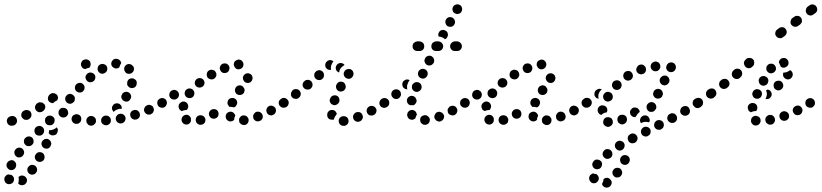

<svg xmlns="http://www.w3.org/2000/svg" viewBox="-38 -555 3817 892"><path d="M48 292Q47 294 46 296Q48 300 52 302Q56 305 60 305Q64 306 69 305Q73 304 77 302Q85 296 87 287Q89 278 83 270Q78 263 69 261Q60 259 52 264V265Q51 265 50 266Q49 267 48 267Q49 271 49 274Q50 283 48 292ZM20 262Q18 259 14 257Q13 257 11 257Q6 257 1 255Q0 256 -2 256Q-4 257 -5 257Q-9 259 -12 263Q-15 266 -17 270Q-18 275 -18 279Q-18 283 -16 287Q-16 288 -15 289Q-11 297 -2 300Q7 302 15 298Q19 296 22 293Q25 289 26 285Q28 281 27 276Q27 272 25 268Q25 268 25 268Q23 264 20 262ZM89 237Q91 247 98 252Q106 258 115 256Q124 255 130 247Q136 239 134 230Q133 221 125 215Q118 210 108 211Q99 213 94 220L93 221Q88 228 89 237ZM36 204Q33 196 25 191Q16 187 8 191Q-1 194 -5 202L-6 203Q-7 207 -8 211Q-8 216 -7 220Q-5 224 -2 227Q1 231 5 233Q13 237 22 234Q31 231 35 222Q39 213 36 204ZM125 182Q128 191 137 195Q145 199 154 196Q163 193 167 185V184Q171 176 168 167Q165 158 157 154Q148 150 139 153Q131 156 127 164L126 165Q122 173 125 182ZM74 150Q72 141 65 135Q57 130 48 131Q39 133 33 140V141Q27 148 29 157Q30 166 38 172Q41 175 45 176Q50 177 54 176Q59 176 63 173Q66 171 69 167Q75 160 74 150ZM156 120Q159 129 167 133Q175 137 184 135Q193 132 197 123Q202 114 199 106Q196 97 187 92Q183 90 179 90Q175 90 170 91Q166 93 163 96Q159 99 157 103Q153 111 156 120ZM118 101Q118 91 112 85Q105 78 95 79Q86 79 80 86H79Q73 93 73 102Q73 111 80 118Q83 121 87 123Q91 124 96 124Q100 124 105 122Q109 120 112 117Q119 110 118 101ZM167 53Q167 43 161 37Q154 30 145 30Q136 30 129 36L128 37Q122 43 122 53Q122 62 128 69Q135 75 144 75Q153 76 160 69Q167 62 167 53ZM188 63Q190 66 192 68Q195 70 198 72Q202 74 206 74Q211 74 215 73Q219 72 223 69Q226 66 228 62V61Q231 55 231 48Q230 42 225 36V37Q219 43 211 46Q202 50 193 50Q191 50 189 50Q190 51 190 53Q190 58 188 63ZM39 16Q43 8 40 -1Q39 -5 36 -9Q33 -12 29 -14Q25 -16 20 -16Q16 -17 12 -15L9 -14Q0 -11 -4 -3Q-8 5 -5 14Q-2 23 6 27Q14 31 23 28H26Q34 25 39 16ZM401 22Q408 16 408 7Q408 2 407 -2Q405 -6 402 -9Q399 -13 395 -14Q391 -16 387 -16H386Q377 -17 370 -10Q363 -4 363 5Q363 10 364 14Q366 18 369 21Q372 25 376 27Q380 28 384 29H385Q394 29 401 22ZM214 13Q216 9 216 4Q216 0 215 -4Q213 -8 210 -11Q203 -18 194 -18Q184 -18 178 -12L177 -11Q174 -8 172 -4Q171 0 171 5Q171 9 172 13Q174 18 177 21Q180 24 185 26Q189 27 193 27Q198 27 202 26Q206 24 209 21L210 20Q213 17 214 13ZM472 19Q478 12 477 3Q477 -2 475 -6Q473 -10 469 -13Q466 -16 462 -17Q458 -18 453 -18H452Q443 -17 437 -10Q431 -3 432 6Q432 11 434 15Q436 19 439 21Q443 24 447 26Q451 27 456 27Q466 26 472 19ZM321 20Q326 20 329 17Q333 15 336 11Q338 8 339 3Q341 -6 337 -14Q332 -22 322 -24Q317 -25 313 -24Q309 -23 305 -21Q301 -18 298 -15Q296 -11 295 -7Q293 2 298 10Q303 18 312 20H313Q317 21 321 20ZM536 14Q539 12 542 8Q544 4 545 0Q546 -5 545 -9Q543 -18 535 -23Q528 -28 519 -26H518Q513 -25 510 -23Q506 -20 504 -17Q501 -13 500 -9Q499 -4 500 0Q502 9 510 15Q518 20 527 18H528Q532 17 536 14ZM107 -14Q110 -23 106 -32Q104 -36 101 -39Q98 -41 93 -43Q89 -44 85 -44Q80 -44 76 -42L74 -41Q65 -37 62 -28Q59 -19 63 -11Q65 -7 69 -4Q72 -1 76 1Q81 2 85 2Q89 2 93 0L96 -1Q104 -6 107 -14ZM610 -11Q614 -20 611 -28Q610 -33 607 -36Q604 -40 600 -42Q596 -44 592 -44Q587 -45 583 -43H582Q573 -40 569 -32Q565 -24 568 -15Q569 -11 572 -7Q575 -4 579 -2Q582 0 587 1Q591 1 596 0Q605 -3 610 -11ZM264 -10Q260 -9 255 -9Q251 -9 247 -11Q243 -13 240 -16L239 -17Q236 -20 235 -24Q233 -29 234 -33Q234 -38 236 -42Q238 -46 241 -49Q248 -55 257 -54Q266 -54 273 -47Q277 -42 278 -36Q280 -30 278 -24Q276 -22 275 -19Q274 -18 274 -17Q273 -16 272 -15Q268 -12 264 -10ZM670 -29Q674 -33 675 -37Q677 -41 677 -45Q677 -50 675 -54Q672 -63 663 -66Q654 -70 646 -66H645Q641 -64 638 -61Q635 -58 633 -53Q631 -49 631 -45Q631 -40 633 -36Q637 -28 645 -24Q654 -21 663 -24V-25Q667 -26 670 -29ZM172 -53Q174 -62 169 -70Q166 -73 162 -76Q159 -79 154 -79Q150 -80 146 -80Q141 -79 137 -77L135 -75Q131 -73 129 -69Q126 -65 125 -61Q124 -57 125 -52Q126 -48 128 -44Q131 -40 134 -38Q138 -35 142 -34Q147 -33 151 -34Q156 -35 159 -37L162 -39Q169 -44 172 -53ZM484 -44Q482 -48 482 -52Q482 -57 484 -61Q486 -65 489 -68V-69Q496 -75 505 -75Q515 -75 521 -69Q525 -65 527 -60Q528 -55 527 -49Q521 -50 514 -49L513 -48Q505 -47 498 -42Q493 -39 490 -35Q490 -36 489 -36Q489 -36 489 -36Q486 -40 484 -44ZM734 -65Q736 -69 737 -73Q738 -77 737 -82Q736 -86 733 -90Q728 -98 719 -99Q710 -101 702 -95Q698 -93 696 -89Q693 -85 693 -81Q692 -76 693 -72Q694 -68 696 -64Q702 -56 711 -55Q720 -53 728 -58V-59Q732 -61 734 -65ZM309 -89Q310 -93 310 -98Q310 -102 308 -106Q306 -110 302 -113Q295 -119 286 -119Q277 -118 271 -111L270 -110Q267 -107 266 -103Q264 -98 265 -94Q265 -90 267 -86Q269 -82 272 -79Q280 -72 289 -73Q298 -74 304 -81H305Q308 -85 309 -89ZM185 -101Q186 -110 193 -116L195 -118Q199 -120 203 -122Q207 -123 212 -122Q216 -122 220 -119Q224 -117 227 -114Q230 -110 231 -105Q232 -100 231 -96Q230 -94 229 -92V-91Q228 -89 227 -88Q225 -87 222 -86Q215 -82 209 -76Q203 -75 198 -78Q193 -80 189 -84Q183 -92 185 -101ZM526 -110Q525 -106 526 -101Q527 -97 530 -93Q532 -89 536 -87Q543 -82 553 -83Q562 -85 567 -93V-94Q570 -97 571 -102Q572 -106 571 -110Q570 -115 567 -119Q565 -122 561 -125Q553 -130 544 -128Q535 -126 530 -119V-118Q527 -114 526 -110ZM354 -140Q355 -144 355 -149Q355 -153 353 -157Q351 -161 348 -164Q341 -171 332 -170Q323 -170 316 -163Q313 -160 311 -155Q310 -151 310 -147Q310 -142 312 -138Q314 -134 317 -131Q324 -125 333 -125Q342 -125 349 -132V-133Q352 -136 354 -140ZM553 -162Q552 -166 553 -171V-172Q554 -181 561 -187Q569 -192 578 -191Q582 -191 586 -188Q590 -186 593 -183Q596 -179 597 -175Q598 -170 597 -166V-165Q596 -156 589 -150Q581 -145 572 -146Q571 -146 570 -146Q569 -146 568 -147Q566 -148 565 -148Q562 -149 561 -151Q559 -152 557 -154Q554 -158 553 -162ZM405 -194Q406 -203 400 -210Q393 -217 384 -218Q375 -219 368 -213L367 -212Q360 -206 359 -197Q359 -188 365 -181Q368 -177 372 -175Q376 -173 380 -173Q384 -172 389 -174Q393 -175 396 -178H397Q404 -184 405 -194ZM543 -222Q538 -230 539 -239Q541 -248 549 -254Q557 -259 566 -257Q575 -255 580 -247H581Q586 -239 584 -230Q582 -221 574 -216Q573 -215 572 -214Q572 -214 571 -214Q567 -213 564 -212Q563 -212 562 -212Q556 -212 551 -214Q546 -217 543 -222ZM460 -230Q462 -239 458 -247Q453 -255 444 -257Q435 -260 427 -255H426Q418 -250 416 -241Q414 -232 418 -224Q423 -216 432 -213Q441 -211 449 -216Q458 -221 460 -230ZM339 -250Q336 -258 341 -267Q345 -276 354 -278Q363 -281 371 -277Q380 -273 382 -264Q385 -255 381 -247V-246Q380 -244 379 -243Q378 -241 376 -240Q372 -240 368 -238Q363 -237 359 -234Q357 -234 355 -235Q352 -235 350 -236Q342 -241 339 -250ZM505 -237H504Q495 -236 488 -242Q480 -247 479 -257Q478 -266 484 -273Q489 -281 499 -282Q504 -282 508 -281Q512 -280 516 -277Q519 -275 522 -271Q524 -267 525 -262Q525 -262 525 -262Q525 -261 525 -261Q525 -261 525 -261Q519 -253 517 -244Q517 -243 517 -243Q515 -241 512 -239Q508 -238 505 -237Z M1113 17Q1107 25 1098 26Q1093 26 1089 25Q1085 24 1081 21Q1078 19 1075 15Q1073 11 1073 6Q1071 -3 1077 -10Q1083 -18 1092 -19Q1097 -19 1101 -18Q1105 -17 1109 -14Q1111 -12 1113 -9Q1115 -7 1116 -4Q1117 -2 1117 -1Q1117 0 1117 0Q1117 0 1117 1Q1118 10 1113 17ZM900 24Q904 23 908 20Q911 18 914 14Q916 10 916 5Q917 1 916 -3Q916 -4 916 -4Q915 -4 915 -5Q914 -7 913 -9Q909 -16 902 -18Q895 -21 888 -19Q879 -17 874 -9Q870 -1 872 8Q873 13 876 16Q879 20 883 22Q887 24 891 25Q896 25 900 24ZM834 23Q825 25 817 21Q809 16 806 7Q804 -2 808 -10Q813 -18 822 -21Q831 -23 839 -19Q843 -16 845 -13Q848 -9 849 -5Q849 -5 849 -5Q850 -5 850 -5Q849 -4 849 -3Q849 3 849 8Q849 9 848 10Q848 11 847 12Q843 20 834 23ZM1029 9Q1020 7 1014 -1Q1012 -4 1011 -9Q1010 -13 1011 -18Q1011 -22 1014 -26Q1016 -30 1020 -32Q1028 -37 1037 -36Q1046 -34 1051 -26Q1053 -24 1054 -22Q1055 -20 1055 -17Q1053 -13 1051 -8Q1050 -3 1050 1Q1049 2 1048 3Q1047 4 1046 5Q1038 10 1029 9ZM1176 3Q1179 0 1181 -4Q1183 -9 1183 -13Q1183 -17 1181 -22Q1178 -30 1170 -34Q1161 -38 1152 -35Q1148 -33 1145 -30Q1142 -27 1140 -23Q1138 -19 1138 -14Q1138 -10 1139 -6Q1142 3 1151 7Q1159 11 1168 7Q1172 6 1176 3ZM967 -7Q971 -9 974 -13Q976 -17 977 -21Q978 -25 977 -30Q977 -34 974 -38Q974 -38 974 -39Q973 -39 973 -40Q973 -40 973 -40Q967 -47 959 -48Q950 -49 943 -45Q939 -42 937 -39Q934 -35 933 -31Q932 -26 933 -22Q934 -17 936 -14Q941 -6 950 -4Q959 -2 967 -7ZM1239 -27Q1242 -31 1243 -35Q1245 -39 1244 -44Q1244 -48 1242 -52Q1237 -60 1228 -63Q1220 -66 1211 -62Q1207 -59 1204 -56Q1202 -53 1200 -48Q1199 -44 1199 -40Q1200 -35 1202 -31Q1206 -23 1215 -20Q1224 -17 1232 -22Q1236 -24 1239 -27ZM792 -56Q791 -61 792 -65Q794 -74 802 -79Q810 -85 819 -83Q828 -81 833 -73Q838 -65 836 -56Q835 -52 833 -49Q832 -46 829 -44Q822 -44 815 -42Q811 -41 807 -39Q803 -40 800 -43Q797 -45 795 -48Q793 -52 792 -56ZM1293 -58Q1296 -61 1299 -65Q1301 -68 1302 -73Q1303 -77 1302 -82Q1301 -86 1298 -90Q1293 -97 1283 -99Q1274 -100 1267 -95Q1259 -90 1257 -81Q1256 -71 1261 -64Q1264 -60 1268 -58Q1271 -55 1276 -55Q1280 -54 1285 -55Q1289 -56 1293 -58ZM734 -65Q736 -69 737 -73Q738 -78 737 -82Q736 -86 734 -90Q728 -98 719 -99Q710 -101 702 -95Q694 -90 693 -81Q691 -72 697 -64Q699 -60 703 -58Q707 -56 711 -55Q715 -54 720 -55Q724 -56 728 -59Q732 -61 734 -65ZM1019 -79Q1019 -84 1021 -87V-88Q1023 -92 1026 -95Q1030 -97 1034 -99Q1038 -100 1043 -100Q1047 -100 1051 -98Q1060 -94 1063 -85Q1066 -76 1061 -68V-67Q1059 -63 1056 -60Q1052 -57 1048 -56Q1044 -57 1041 -58Q1035 -59 1029 -58Q1026 -60 1024 -64Q1021 -67 1020 -70Q1018 -75 1019 -79ZM793 -110Q795 -119 790 -127Q788 -131 784 -133Q780 -136 776 -137Q772 -138 767 -137Q763 -136 759 -134Q751 -129 749 -119Q747 -110 752 -102Q757 -95 766 -93Q776 -91 783 -96Q791 -101 793 -110ZM820 -118Q819 -127 824 -135Q830 -142 839 -144Q848 -145 856 -140Q863 -134 865 -125Q866 -116 861 -108Q857 -102 850 -100Q843 -98 836 -100Q833 -101 830 -103Q830 -103 830 -103Q829 -103 829 -103Q822 -109 820 -118ZM1054 -131Q1056 -122 1063 -117Q1067 -115 1071 -114Q1076 -113 1080 -114Q1085 -115 1088 -117Q1092 -119 1094 -123H1095Q1097 -127 1098 -132Q1099 -136 1098 -140Q1097 -145 1094 -148Q1092 -152 1088 -155Q1080 -160 1071 -158Q1062 -156 1057 -148Q1052 -140 1054 -131ZM867 -172Q868 -181 875 -187Q882 -193 891 -192Q901 -192 907 -184Q913 -177 912 -168Q911 -159 904 -153Q897 -148 889 -148Q881 -148 875 -153Q874 -154 872 -155Q872 -155 872 -155Q872 -155 872 -156Q866 -163 867 -172ZM1091 -188Q1093 -179 1101 -173Q1104 -171 1109 -170Q1113 -169 1118 -170Q1122 -171 1126 -173Q1129 -176 1132 -180Q1134 -184 1135 -188Q1136 -192 1135 -197Q1134 -201 1132 -205Q1129 -209 1125 -211Q1118 -216 1108 -214Q1099 -212 1094 -204Q1089 -197 1091 -188ZM923 -214Q921 -205 925 -197Q930 -189 939 -187Q948 -184 956 -189Q960 -191 963 -195Q965 -198 967 -203Q968 -207 967 -212Q967 -216 964 -220Q960 -228 951 -230Q942 -233 934 -228H933Q925 -223 923 -214ZM985 -247Q981 -238 985 -230Q988 -221 997 -217Q1005 -214 1014 -217Q1023 -220 1026 -229Q1030 -237 1027 -246Q1023 -255 1015 -259Q1006 -262 997 -259Q989 -256 985 -247ZM1049 -262Q1050 -266 1053 -270Q1056 -273 1060 -275Q1064 -277 1068 -278H1069Q1078 -279 1085 -273Q1092 -267 1093 -258Q1094 -253 1092 -249Q1091 -245 1088 -241Q1085 -238 1082 -236Q1078 -234 1073 -233Q1065 -232 1059 -236Q1052 -241 1050 -248Q1049 -250 1049 -251Q1049 -252 1048 -252Q1048 -253 1048 -253Q1048 -258 1049 -262Z M1570 27Q1574 25 1577 21Q1579 18 1581 13Q1582 9 1581 4Q1580 -5 1573 -11Q1565 -16 1556 -15H1555Q1546 -14 1540 -7Q1534 1 1536 10Q1536 14 1538 18Q1540 22 1544 25Q1548 28 1552 29Q1556 30 1561 30H1562Q1566 29 1570 27ZM1641 4Q1644 1 1646 -3Q1648 -7 1648 -12Q1648 -16 1646 -20Q1643 -29 1635 -33Q1626 -36 1617 -33H1616Q1612 -31 1609 -28Q1606 -25 1604 -21Q1602 -17 1602 -12Q1602 -8 1604 -3Q1607 5 1616 9Q1624 13 1633 9H1634Q1638 7 1641 4ZM1490 -3Q1483 -9 1482 -19Q1482 -19 1482 -20Q1482 -24 1483 -29Q1484 -33 1487 -36Q1490 -40 1494 -42Q1498 -44 1502 -44Q1511 -45 1518 -40Q1525 -34 1527 -25Q1524 -23 1523 -20Q1517 -13 1514 -4Q1514 -2 1514 0Q1512 0 1510 1Q1509 1 1507 1Q1498 2 1490 -3ZM1710 -34Q1713 -43 1709 -51Q1706 -55 1703 -58Q1700 -61 1695 -62Q1691 -64 1687 -63Q1682 -63 1678 -61L1677 -60Q1669 -56 1666 -47Q1664 -38 1668 -30Q1670 -26 1673 -23Q1677 -20 1681 -19Q1685 -18 1690 -18Q1694 -18 1698 -21H1699Q1707 -25 1710 -34ZM1770 -73Q1772 -82 1766 -90Q1764 -94 1760 -96Q1756 -98 1752 -99Q1747 -100 1743 -99Q1739 -98 1735 -95H1734Q1727 -89 1725 -80Q1723 -71 1729 -63Q1731 -60 1735 -57Q1739 -55 1744 -54Q1748 -53 1752 -55Q1757 -56 1760 -58L1761 -59Q1769 -64 1770 -73ZM1300 -65Q1302 -69 1303 -74Q1304 -78 1303 -82Q1302 -87 1299 -90Q1297 -94 1293 -96Q1289 -99 1285 -100Q1280 -100 1276 -100Q1272 -99 1268 -96L1267 -95Q1260 -90 1258 -81Q1256 -72 1262 -64Q1264 -60 1268 -58Q1272 -56 1276 -55Q1280 -54 1285 -55Q1289 -56 1293 -59H1294Q1297 -62 1300 -65ZM1496 -79Q1500 -71 1509 -68Q1513 -66 1518 -66Q1522 -67 1526 -69Q1530 -71 1533 -74Q1536 -77 1538 -81V-82Q1540 -87 1539 -91Q1539 -95 1537 -100Q1535 -104 1532 -107Q1529 -110 1525 -111Q1516 -114 1507 -110Q1499 -106 1496 -97L1495 -96Q1492 -88 1496 -79ZM1356 -107Q1359 -111 1359 -116Q1360 -120 1359 -124Q1357 -129 1355 -132Q1349 -140 1340 -141Q1331 -142 1323 -137L1322 -136Q1319 -133 1317 -129Q1314 -125 1314 -121Q1313 -117 1314 -112Q1315 -108 1318 -104Q1324 -97 1333 -96Q1342 -94 1350 -100V-101Q1354 -103 1356 -107ZM1524 -146Q1526 -137 1535 -132Q1543 -128 1552 -131Q1561 -133 1565 -141L1566 -142Q1570 -150 1567 -159Q1565 -168 1557 -173Q1548 -177 1539 -175Q1531 -172 1526 -164V-163Q1521 -155 1524 -146ZM1414 -159Q1415 -168 1409 -176Q1403 -183 1394 -184Q1385 -185 1377 -179V-178Q1369 -173 1368 -163Q1367 -154 1373 -147Q1379 -140 1388 -139Q1398 -138 1405 -143L1406 -144Q1413 -150 1414 -159ZM1467 -204Q1468 -214 1462 -221Q1456 -228 1446 -229Q1437 -229 1430 -223L1429 -222Q1422 -216 1422 -207Q1421 -198 1427 -191Q1433 -184 1443 -183Q1452 -182 1459 -188L1460 -189Q1467 -195 1467 -204ZM1559 -216Q1559 -212 1559 -207Q1560 -203 1563 -199Q1565 -195 1569 -193Q1577 -188 1586 -189Q1595 -191 1600 -199L1601 -200Q1603 -203 1604 -208Q1605 -212 1604 -217Q1603 -221 1601 -225Q1598 -228 1595 -231Q1587 -236 1578 -234Q1569 -233 1563 -225V-224Q1560 -220 1559 -216ZM1557 -249Q1560 -252 1563 -253Q1561 -255 1559 -257Q1557 -258 1555 -260H1554Q1546 -264 1537 -261Q1528 -258 1524 -249Q1520 -241 1523 -232Q1526 -223 1535 -219H1536Q1536 -219 1536 -219Q1537 -219 1537 -218Q1537 -220 1538 -221Q1539 -230 1544 -237L1545 -238Q1550 -245 1557 -249ZM1473 -252Q1473 -262 1479 -268L1480 -269Q1486 -275 1495 -276Q1504 -276 1511 -270Q1507 -265 1504 -259Q1500 -251 1499 -243Q1499 -236 1500 -231Q1495 -229 1489 -231Q1483 -232 1479 -237Q1473 -243 1473 -252Z M1953 18Q1959 11 1959 1Q1959 -3 1957 -7Q1955 -11 1951 -14Q1948 -17 1944 -19Q1940 -20 1935 -20Q1926 -19 1919 -13Q1913 -6 1914 4Q1914 8 1916 12Q1918 16 1921 19Q1925 22 1929 24Q1933 25 1937 25H1938Q1947 24 1953 18ZM2023 -4Q2027 -12 2024 -21Q2022 -25 2019 -28Q2016 -32 2012 -33Q2008 -35 2003 -36Q1999 -36 1995 -34H1994Q1990 -33 1987 -30Q1984 -26 1982 -22Q1980 -18 1980 -14Q1979 -9 1981 -5Q1983 -1 1986 2Q1989 6 1993 7Q1997 9 2001 10Q2006 10 2010 8Q2019 5 2023 -4ZM1872 1Q1862 -1 1857 -9Q1855 -13 1854 -17Q1853 -22 1854 -26Q1855 -30 1857 -34Q1860 -38 1863 -40Q1871 -45 1880 -44Q1889 -42 1895 -34Q1896 -31 1897 -28Q1898 -25 1899 -22Q1895 -17 1894 -12Q1892 -9 1892 -5Q1891 -5 1890 -4Q1889 -3 1888 -3Q1881 3 1872 1ZM2082 -27Q2084 -31 2086 -35Q2087 -39 2087 -44Q2086 -48 2084 -52Q2080 -60 2071 -63Q2062 -65 2053 -61Q2049 -59 2047 -55Q2044 -52 2042 -48Q2041 -43 2042 -39Q2042 -34 2044 -30Q2049 -22 2058 -20Q2066 -17 2075 -21Q2079 -24 2082 -27ZM2144 -73Q2146 -82 2140 -90Q2138 -94 2134 -96Q2130 -98 2126 -99Q2121 -100 2117 -99Q2113 -98 2109 -95Q2101 -90 2100 -81Q2098 -72 2103 -64Q2106 -60 2110 -58Q2113 -55 2118 -55Q2122 -54 2127 -55Q2131 -56 2135 -58V-59Q2142 -64 2144 -73ZM1770 -73Q1772 -82 1767 -90Q1764 -94 1760 -96Q1757 -99 1752 -99Q1748 -100 1743 -99Q1739 -98 1735 -96V-95Q1727 -90 1726 -81Q1724 -72 1730 -64Q1732 -60 1736 -58Q1740 -56 1744 -55Q1748 -54 1753 -55Q1757 -56 1761 -59Q1769 -64 1770 -73ZM1853 -93Q1854 -98 1857 -101Q1860 -105 1864 -107Q1868 -109 1872 -110Q1877 -110 1881 -109Q1890 -106 1894 -98Q1899 -90 1897 -81H1896Q1895 -76 1891 -72Q1888 -68 1883 -66Q1875 -67 1868 -66Q1859 -69 1855 -77Q1851 -85 1853 -93ZM1822 -107Q1825 -111 1825 -115Q1825 -120 1824 -124Q1823 -129 1820 -132Q1814 -139 1805 -140Q1796 -141 1788 -135Q1781 -129 1780 -120Q1779 -111 1785 -104Q1791 -96 1800 -95Q1809 -94 1817 -100Q1820 -103 1822 -107ZM1877 -142Q1881 -134 1889 -130Q1893 -128 1898 -128Q1902 -128 1907 -130Q1911 -132 1914 -135Q1917 -138 1919 -142Q1923 -151 1919 -160Q1916 -168 1907 -172Q1898 -175 1890 -172Q1881 -168 1877 -160Q1874 -151 1877 -142ZM1865 -182Q1863 -184 1860 -185Q1857 -186 1853 -186Q1849 -186 1845 -184Q1841 -182 1837 -179Q1831 -172 1831 -163Q1831 -154 1837 -147Q1840 -144 1844 -142Q1849 -140 1853 -140Q1853 -140 1854 -140Q1854 -140 1854 -140Q1853 -146 1853 -152Q1853 -161 1857 -168V-169Q1860 -176 1865 -182ZM1906 -223V-222Q1902 -214 1905 -205Q1908 -196 1917 -192Q1925 -188 1934 -191Q1943 -195 1947 -203Q1951 -212 1948 -220Q1945 -229 1936 -233Q1928 -237 1919 -234Q1910 -231 1906 -223ZM1937 -284Q1932 -275 1935 -267Q1938 -258 1946 -253Q1955 -249 1964 -252Q1972 -255 1977 -263Q1981 -272 1978 -281Q1975 -289 1967 -294Q1963 -296 1959 -296Q1954 -297 1950 -295Q1946 -294 1942 -291Q1939 -288 1937 -284ZM1927 -324Q1933 -331 1933 -340Q1933 -349 1927 -356Q1920 -362 1911 -363H1901Q1892 -362 1885 -356Q1878 -349 1879 -340Q1878 -331 1885 -324Q1892 -318 1901 -318H1911Q1920 -318 1927 -324ZM2014 -324Q2021 -331 2021 -340Q2021 -349 2014 -356Q2008 -362 1998 -363H1988Q1979 -362 1972 -356Q1966 -349 1966 -340Q1966 -331 1972 -324Q1979 -318 1988 -318H1998Q2008 -318 2014 -324ZM2101 -324Q2108 -331 2108 -340Q2108 -349 2101 -356Q2095 -362 2085 -363H2076Q2066 -362 2060 -356Q2053 -349 2053 -340Q2053 -331 2060 -324Q2066 -318 2076 -318H2085Q2095 -318 2101 -324ZM2001 -404Q2005 -413 2014 -415Q2023 -418 2031 -413Q2040 -409 2042 -400Q2045 -391 2040 -383Q2038 -379 2036 -377Q2033 -374 2029 -373Q2023 -379 2015 -382Q2007 -385 2000 -385Q1998 -390 1998 -395Q1998 -400 2001 -404ZM2032 -447Q2034 -438 2042 -433Q2051 -429 2060 -431Q2069 -434 2073 -442Q2078 -450 2075 -459Q2073 -468 2064 -473Q2056 -477 2047 -475Q2038 -472 2034 -464Q2029 -456 2032 -447ZM2065 -506Q2067 -497 2076 -493Q2084 -488 2093 -491Q2102 -493 2106 -501Q2111 -510 2108 -519Q2106 -528 2098 -532Q2090 -537 2081 -534Q2072 -532 2067 -524V-523Q2062 -515 2065 -506Z M2520 17Q2514 25 2505 26Q2500 26 2496 25Q2492 24 2488 21Q2485 19 2482 15Q2480 11 2480 6Q2478 -3 2484 -10Q2490 -18 2499 -19Q2504 -19 2508 -18Q2512 -17 2516 -14Q2518 -12 2520 -9Q2522 -7 2523 -4Q2524 -2 2524 -1Q2524 0 2524 0Q2524 0 2524 1Q2525 10 2520 17ZM2307 24Q2311 23 2315 20Q2318 18 2321 14Q2323 10 2323 5Q2324 1 2323 -3Q2323 -4 2323 -4Q2322 -4 2322 -5Q2321 -7 2320 -9Q2316 -16 2309 -18Q2302 -21 2295 -19Q2286 -17 2281 -9Q2277 -1 2279 8Q2280 13 2283 16Q2286 20 2290 22Q2294 24 2298 25Q2303 25 2307 24ZM2241 23Q2232 25 2224 21Q2216 16 2213 7Q2211 -2 2215 -10Q2220 -18 2229 -21Q2238 -23 2246 -19Q2250 -16 2252 -13Q2255 -9 2256 -5Q2256 -5 2256 -5Q2257 -5 2257 -5Q2256 -4 2256 -3Q2256 3 2256 8Q2256 9 2255 10Q2255 11 2254 12Q2250 20 2241 23ZM2436 9Q2427 7 2421 -1Q2419 -4 2418 -9Q2417 -13 2418 -18Q2418 -22 2421 -26Q2423 -30 2427 -32Q2435 -37 2444 -36Q2453 -34 2458 -26Q2460 -24 2461 -22Q2462 -20 2462 -17Q2460 -13 2458 -8Q2457 -3 2457 1Q2456 2 2455 3Q2454 4 2453 5Q2445 10 2436 9ZM2583 3Q2586 0 2588 -4Q2590 -9 2590 -13Q2590 -17 2588 -22Q2585 -30 2577 -34Q2568 -38 2559 -35Q2555 -33 2552 -30Q2549 -27 2547 -23Q2545 -19 2545 -14Q2545 -10 2546 -6Q2549 3 2558 7Q2566 11 2575 7Q2579 6 2583 3ZM2374 -7Q2378 -9 2381 -13Q2383 -17 2384 -21Q2385 -25 2384 -30Q2384 -34 2381 -38Q2381 -38 2381 -39Q2380 -39 2380 -40Q2380 -40 2380 -40Q2374 -47 2366 -48Q2357 -49 2350 -45Q2346 -42 2344 -39Q2341 -35 2340 -31Q2339 -26 2340 -22Q2341 -17 2343 -14Q2348 -6 2357 -4Q2366 -2 2374 -7ZM2646 -27Q2649 -31 2650 -35Q2652 -39 2651 -44Q2651 -48 2649 -52Q2644 -60 2635 -63Q2627 -66 2618 -62Q2614 -59 2611 -56Q2609 -53 2607 -48Q2606 -44 2606 -40Q2607 -35 2609 -31Q2613 -23 2622 -20Q2631 -17 2639 -22Q2643 -24 2646 -27ZM2199 -56Q2198 -61 2199 -65Q2201 -74 2209 -79Q2217 -85 2226 -83Q2235 -81 2240 -73Q2245 -65 2243 -56Q2242 -52 2240 -49Q2239 -46 2236 -44Q2229 -44 2222 -42Q2218 -41 2214 -39Q2210 -40 2207 -43Q2204 -45 2202 -48Q2200 -52 2199 -56ZM2700 -58Q2703 -61 2706 -65Q2708 -68 2709 -73Q2710 -77 2709 -82Q2708 -86 2705 -90Q2700 -97 2690 -99Q2681 -100 2674 -95Q2666 -90 2664 -81Q2663 -71 2668 -64Q2671 -60 2675 -58Q2678 -55 2683 -55Q2687 -54 2692 -55Q2696 -56 2700 -58ZM2141 -65Q2143 -69 2144 -73Q2145 -78 2144 -82Q2143 -86 2141 -90Q2135 -98 2126 -99Q2117 -101 2109 -95Q2101 -90 2100 -81Q2098 -72 2104 -64Q2106 -60 2110 -58Q2114 -56 2118 -55Q2122 -54 2127 -55Q2131 -56 2135 -59Q2139 -61 2141 -65ZM2426 -79Q2426 -84 2428 -87V-88Q2430 -92 2433 -95Q2437 -97 2441 -99Q2445 -100 2450 -100Q2454 -100 2458 -98Q2467 -94 2470 -85Q2473 -76 2468 -68V-67Q2466 -63 2463 -60Q2459 -57 2455 -56Q2451 -57 2448 -58Q2442 -59 2436 -58Q2433 -60 2431 -64Q2428 -67 2427 -70Q2425 -75 2426 -79ZM2200 -110Q2202 -119 2197 -127Q2195 -131 2191 -133Q2187 -136 2183 -137Q2179 -138 2174 -137Q2170 -136 2166 -134Q2158 -129 2156 -119Q2154 -110 2159 -102Q2164 -95 2173 -93Q2183 -91 2190 -96Q2198 -101 2200 -110ZM2227 -118Q2226 -127 2231 -135Q2237 -142 2246 -144Q2255 -145 2263 -140Q2270 -134 2272 -125Q2273 -116 2268 -108Q2264 -102 2257 -100Q2250 -98 2243 -100Q2240 -101 2237 -103Q2237 -103 2237 -103Q2236 -103 2236 -103Q2229 -109 2227 -118ZM2461 -131Q2463 -122 2470 -117Q2474 -115 2478 -114Q2483 -113 2487 -114Q2492 -115 2495 -117Q2499 -119 2501 -123H2502Q2504 -127 2505 -132Q2506 -136 2505 -140Q2504 -145 2501 -148Q2499 -152 2495 -155Q2487 -160 2478 -158Q2469 -156 2464 -148Q2459 -140 2461 -131ZM2274 -172Q2275 -181 2282 -187Q2289 -193 2298 -192Q2308 -192 2314 -184Q2320 -177 2319 -168Q2318 -159 2311 -153Q2304 -148 2296 -148Q2288 -148 2282 -153Q2281 -154 2279 -155Q2279 -155 2279 -155Q2279 -155 2279 -156Q2273 -163 2274 -172ZM2498 -188Q2500 -179 2508 -173Q2511 -171 2516 -170Q2520 -169 2525 -170Q2529 -171 2533 -173Q2536 -176 2539 -180Q2541 -184 2542 -188Q2543 -192 2542 -197Q2541 -201 2539 -205Q2536 -209 2532 -211Q2525 -216 2515 -214Q2506 -212 2501 -204Q2496 -197 2498 -188ZM2330 -214Q2328 -205 2332 -197Q2337 -189 2346 -187Q2355 -184 2363 -189Q2367 -191 2370 -195Q2372 -198 2374 -203Q2375 -207 2374 -212Q2374 -216 2371 -220Q2367 -228 2358 -230Q2349 -233 2341 -228H2340Q2332 -223 2330 -214ZM2392 -247Q2388 -238 2392 -230Q2395 -221 2404 -217Q2412 -214 2421 -217Q2430 -220 2433 -229Q2437 -237 2434 -246Q2430 -255 2422 -259Q2413 -262 2404 -259Q2396 -256 2392 -247ZM2456 -262Q2457 -266 2460 -270Q2463 -273 2467 -275Q2471 -277 2475 -278H2476Q2485 -279 2492 -273Q2499 -267 2500 -258Q2501 -253 2499 -249Q2498 -245 2495 -241Q2492 -238 2489 -236Q2485 -234 2480 -233Q2472 -232 2466 -236Q2459 -241 2457 -248Q2456 -250 2456 -251Q2456 -252 2455 -252Q2455 -253 2455 -253Q2455 -258 2456 -262Z M2759 299Q2759 300 2759 301Q2759 302 2760 303Q2763 311 2772 315Q2781 318 2789 315H2790Q2794 313 2797 310Q2800 307 2802 302Q2804 298 2804 294Q2804 289 2802 285Q2798 277 2790 273Q2781 269 2773 273H2772Q2770 274 2769 275Q2768 276 2766 277Q2766 284 2763 291Q2761 296 2759 299ZM2738 259Q2736 256 2733 254Q2730 254 2726 253Q2723 252 2719 251Q2718 251 2716 251Q2715 252 2713 252Q2709 254 2706 257Q2702 260 2701 264Q2699 268 2699 273Q2699 277 2700 281Q2700 282 2701 282Q2704 291 2713 295Q2721 298 2730 295Q2734 293 2737 290Q2740 287 2742 283Q2744 279 2744 274Q2744 270 2742 265Q2742 265 2742 265Q2741 262 2738 259ZM2811 234H2812Q2817 226 2826 225Q2835 223 2843 228Q2847 231 2849 235Q2851 238 2852 243Q2853 247 2852 252Q2851 256 2848 260Q2843 268 2834 269Q2824 271 2817 266Q2816 265 2816 265Q2816 265 2815 264Q2814 263 2814 263Q2813 262 2812 261Q2807 255 2807 248Q2807 240 2811 234ZM2759 204Q2757 195 2749 190Q2745 187 2741 187Q2737 186 2732 186Q2728 187 2724 190Q2720 192 2718 196V197Q2712 204 2714 213Q2716 223 2724 228Q2727 230 2732 231Q2736 232 2740 231Q2745 230 2749 228Q2752 225 2755 222V221Q2760 213 2759 204ZM2844 195Q2846 204 2854 208Q2863 213 2872 210Q2881 207 2885 199V198Q2890 190 2887 181Q2884 172 2876 168Q2868 164 2859 166Q2850 169 2846 177L2845 178Q2841 186 2844 195ZM2807 163Q2808 153 2802 146Q2797 139 2787 138Q2778 136 2771 142L2770 143Q2767 145 2765 149Q2762 153 2762 158Q2761 162 2762 166Q2764 171 2766 174Q2772 181 2781 183Q2791 184 2798 178H2799Q2806 172 2807 163ZM2863 127Q2866 118 2861 110Q2859 106 2855 103Q2851 101 2847 100Q2843 98 2838 99Q2834 100 2830 102H2829Q2826 105 2823 108Q2820 112 2819 116Q2818 121 2819 125Q2819 129 2822 133Q2827 141 2836 144Q2845 146 2853 141Q2861 136 2863 127ZM2923 94Q2926 85 2921 77Q2917 69 2908 66Q2899 63 2891 68H2890Q2882 73 2879 81Q2877 90 2881 99Q2885 107 2894 110Q2903 112 2912 108Q2920 103 2923 94ZM2980 71Q2983 68 2984 63Q2985 59 2985 55Q2985 50 2983 46Q2979 38 2970 35Q2961 32 2952 36Q2944 41 2941 49Q2938 58 2942 67Q2946 75 2955 78Q2964 81 2972 77L2973 76Q2977 74 2980 71ZM3034 45Q3038 43 3041 40Q3044 37 3045 32Q3047 28 3046 24Q3046 19 3044 15Q3040 7 3031 4Q3022 1 3014 5H3013Q3005 10 3002 19Q2999 27 3003 36Q3005 40 3009 43Q3012 46 3016 47Q3021 48 3025 48Q3030 48 3034 46ZM2798 31Q2790 36 2781 34V33Q2777 32 2773 30Q2770 27 2767 23Q2765 20 2764 15Q2764 11 2765 6Q2767 -3 2775 -8Q2783 -12 2792 -10Q2796 -9 2800 -7Q2804 -4 2806 0Q2806 1 2807 2Q2807 2 2808 3Q2808 8 2809 12Q2809 14 2809 15Q2809 16 2809 17Q2806 26 2798 31ZM2873 9Q2877 0 2873 -9Q2872 -13 2869 -16Q2865 -19 2861 -21Q2857 -22 2853 -22Q2848 -22 2844 -21Q2835 -17 2832 -9Q2828 0 2832 9Q2833 13 2836 16Q2840 19 2844 21Q2848 23 2852 23Q2857 23 2861 21Q2870 17 2873 9ZM2938 -6Q2940 -10 2943 -13Q2947 -16 2951 -18Q2955 -19 2960 -19Q2964 -19 2968 -17Q2972 -15 2975 -11Q2978 -8 2979 -4Q2981 1 2981 5Q2980 9 2978 13V14Q2977 14 2977 13Q2968 11 2959 11Q2950 12 2942 16Q2941 17 2940 17Q2936 12 2935 6Q2935 0 2938 -6ZM3107 0Q3109 -9 3105 -17Q3103 -21 3099 -24Q3096 -27 3092 -28Q3087 -29 3083 -29Q3078 -28 3075 -26H3074Q3066 -22 3063 -13Q3060 -4 3065 5Q3067 8 3070 11Q3074 14 3078 15Q3082 17 3087 16Q3091 16 3095 14H3096Q3104 9 3107 0ZM2928 -30Q2931 -33 2934 -35Q2934 -38 2933 -41Q2932 -44 2930 -46Q2925 -54 2916 -55Q2906 -57 2899 -52V-51Q2891 -46 2889 -37Q2888 -28 2893 -20Q2896 -16 2900 -14Q2903 -12 2908 -11Q2910 -11 2912 -11Q2913 -11 2915 -11Q2916 -13 2917 -16H2918Q2922 -24 2928 -30ZM3167 -34Q3169 -43 3164 -51Q3162 -55 3159 -58Q3155 -61 3151 -62Q3146 -63 3142 -62Q3137 -62 3134 -59H3133Q3125 -54 3123 -45Q3120 -36 3125 -28Q3127 -24 3131 -22Q3135 -19 3139 -18Q3143 -17 3148 -17Q3152 -18 3156 -20L3157 -21Q3165 -25 3167 -34ZM2739 -48Q2741 -57 2748 -62Q2756 -67 2765 -65Q2774 -64 2780 -56Q2785 -48 2783 -39Q2783 -37 2782 -36Q2782 -34 2781 -33Q2781 -33 2780 -33Q2771 -32 2763 -27Q2759 -24 2756 -21Q2747 -23 2742 -31Q2737 -39 2739 -48ZM2967 -50Q2970 -41 2978 -37Q2982 -35 2987 -35Q2991 -35 2995 -36Q3000 -38 3003 -41Q3006 -44 3008 -48H3009Q3013 -56 3010 -65Q3007 -74 2999 -78Q2995 -80 2990 -81Q2986 -81 2981 -79Q2977 -78 2974 -75Q2970 -72 2968 -68Q2964 -59 2967 -50ZM3222 -65Q3224 -69 3225 -73Q3226 -77 3225 -82Q3224 -86 3221 -90Q3216 -98 3207 -99Q3198 -101 3190 -95Q3186 -92 3183 -89Q3181 -85 3180 -81Q3180 -76 3180 -72Q3181 -67 3184 -64Q3187 -60 3190 -58Q3194 -55 3199 -54Q3203 -54 3207 -55Q3212 -56 3215 -58L3216 -59Q3220 -61 3222 -65ZM2708 -66Q2710 -70 2711 -74Q2712 -79 2711 -83Q2710 -88 2707 -91Q2702 -99 2693 -100Q2684 -102 2676 -97L2674 -95Q2670 -93 2668 -89Q2666 -85 2665 -81Q2664 -77 2665 -72Q2666 -68 2669 -64Q2674 -56 2683 -55Q2692 -53 2700 -59L2702 -60Q2705 -62 2708 -66ZM2765 -100Q2762 -109 2767 -117Q2772 -125 2781 -128Q2790 -130 2798 -125Q2806 -121 2808 -112Q2811 -103 2806 -94Q2804 -90 2800 -88Q2796 -85 2792 -84Q2789 -83 2786 -83Q2782 -83 2779 -84Q2778 -85 2777 -86Q2776 -86 2776 -86Q2775 -86 2775 -86Q2767 -91 2765 -100ZM2758 -140Q2756 -141 2755 -141Q2753 -142 2751 -142Q2747 -143 2743 -142Q2738 -141 2735 -138L2733 -137Q2725 -132 2724 -122Q2722 -113 2727 -106Q2730 -102 2734 -99Q2738 -97 2743 -96Q2741 -105 2742 -113Q2743 -121 2748 -129Q2752 -135 2758 -140ZM2996 -121Q2996 -116 2997 -112Q2999 -108 3002 -104Q3005 -101 3009 -99Q3017 -95 3026 -98Q3035 -101 3039 -109V-110Q3041 -114 3042 -118Q3042 -123 3040 -127Q3039 -131 3036 -135Q3033 -138 3029 -140Q3021 -144 3012 -141Q3003 -138 2999 -130V-129Q2997 -125 2996 -121ZM2807 -168Q2805 -164 2805 -159Q2805 -155 2807 -151Q2809 -147 2812 -143Q2815 -140 2819 -139Q2824 -137 2828 -137Q2832 -137 2837 -139Q2841 -141 2844 -144Q2850 -151 2850 -160Q2850 -170 2843 -176Q2840 -179 2836 -181Q2832 -182 2827 -182Q2823 -182 2819 -180Q2814 -179 2811 -175Q2808 -172 2807 -168ZM3028 -174Q3031 -165 3039 -161Q3043 -159 3048 -158Q3052 -158 3056 -160Q3061 -161 3064 -164Q3067 -167 3069 -171H3070Q3074 -180 3071 -189Q3068 -197 3060 -202Q3056 -204 3051 -204Q3047 -204 3042 -203Q3038 -201 3035 -198Q3031 -195 3029 -191Q3025 -182 3028 -174ZM2858 -208Q2856 -199 2861 -191Q2866 -183 2875 -181Q2884 -179 2892 -184Q2896 -187 2898 -190Q2901 -194 2902 -198Q2903 -203 2902 -207Q2901 -211 2899 -215Q2896 -219 2893 -222Q2889 -224 2885 -225Q2880 -226 2876 -225Q2871 -224 2868 -222Q2860 -217 2858 -208ZM2934 -254Q2925 -251 2921 -242Q2916 -234 2919 -225Q2922 -216 2931 -212Q2939 -208 2948 -211Q2957 -214 2961 -222Q2965 -231 2962 -240Q2959 -248 2951 -253Q2943 -257 2934 -254ZM3058 -235Q3061 -226 3070 -222Q3078 -218 3087 -221Q3096 -224 3100 -233Q3104 -241 3101 -250Q3098 -259 3090 -263Q3082 -267 3073 -264Q3064 -261 3060 -253V-252Q3055 -244 3058 -235ZM2997 -266Q2993 -264 2990 -261Q2987 -257 2986 -253Q2984 -249 2985 -244Q2986 -235 2993 -229Q3000 -223 3009 -224Q3014 -224 3018 -226Q3022 -229 3025 -232Q3027 -235 3029 -240Q3030 -244 3030 -248Q3029 -258 3022 -264Q3014 -270 3005 -269Q3000 -268 2997 -266Z M3225 -66Q3228 -70 3228 -74Q3229 -79 3228 -83Q3227 -87 3225 -91Q3219 -99 3210 -100Q3201 -102 3193 -96L3190 -94Q3186 -91 3184 -88Q3182 -84 3181 -79Q3180 -75 3181 -71Q3182 -66 3185 -63Q3190 -55 3199 -53Q3208 -52 3216 -57L3219 -60Q3223 -62 3225 -66ZM3290 -118Q3291 -127 3286 -135Q3281 -143 3271 -144Q3262 -145 3255 -140L3251 -138Q3244 -132 3242 -123Q3241 -114 3246 -106Q3252 -99 3261 -97Q3270 -96 3278 -101L3281 -104Q3288 -109 3290 -118ZM3351 -163Q3352 -173 3346 -180Q3344 -184 3340 -186Q3336 -188 3332 -189Q3327 -189 3323 -188Q3318 -187 3315 -185L3312 -182Q3304 -177 3303 -167Q3302 -158 3307 -151Q3313 -143 3322 -142Q3331 -141 3339 -146L3342 -149Q3349 -154 3351 -163ZM3410 -211Q3411 -220 3405 -228Q3399 -235 3390 -236Q3381 -237 3373 -231L3370 -228Q3363 -222 3362 -213Q3361 -204 3367 -196Q3373 -189 3383 -188Q3392 -187 3399 -193L3402 -196Q3409 -202 3410 -211ZM3465 -255Q3466 -259 3466 -264Q3466 -268 3465 -272Q3463 -277 3460 -280Q3456 -283 3452 -285Q3448 -286 3444 -286Q3439 -286 3435 -285Q3431 -283 3428 -280L3425 -277Q3418 -270 3418 -261Q3419 -252 3425 -245Q3432 -238 3441 -238Q3450 -238 3457 -245L3460 -248Q3463 -251 3465 -255Z M3483 26Q3474 30 3466 27H3465Q3461 25 3458 22Q3455 19 3453 15Q3451 11 3451 7Q3451 2 3452 -2Q3455 -11 3464 -15Q3472 -19 3481 -15Q3485 -14 3489 -11Q3492 -8 3494 -4Q3494 -3 3495 -2Q3495 -1 3495 0Q3495 4 3496 8Q3496 10 3495 11Q3495 12 3494 14Q3491 22 3483 26ZM3559 14Q3564 6 3562 -3Q3561 -7 3559 -11Q3556 -15 3553 -17Q3549 -20 3545 -21Q3540 -21 3536 -21Q3527 -19 3521 -11Q3516 -3 3518 6Q3519 10 3521 14Q3524 18 3528 20Q3531 23 3536 24Q3540 24 3544 24H3545Q3554 22 3559 14ZM3620 1Q3624 -2 3626 -6Q3628 -10 3628 -15Q3628 -19 3627 -23Q3624 -32 3615 -36Q3607 -40 3598 -37Q3594 -36 3591 -33Q3587 -30 3585 -26Q3583 -22 3583 -17Q3583 -13 3584 -9Q3587 0 3595 4Q3604 8 3613 5Q3617 4 3620 1ZM3678 -22Q3679 -22 3679 -23Q3683 -25 3685 -28Q3688 -32 3689 -36Q3691 -40 3690 -45Q3690 -49 3687 -53Q3683 -61 3674 -64Q3666 -66 3658 -62Q3649 -58 3646 -49Q3643 -40 3648 -32Q3650 -28 3653 -25Q3656 -22 3661 -21Q3665 -19 3669 -20Q3674 -20 3678 -22Q3678 -22 3678 -22ZM3436 -59Q3438 -68 3446 -73Q3454 -78 3463 -76Q3467 -76 3471 -73Q3475 -71 3477 -67Q3480 -63 3480 -59Q3481 -54 3480 -50Q3480 -47 3478 -44Q3477 -41 3475 -39Q3474 -39 3472 -39Q3463 -39 3454 -35Q3453 -34 3451 -33Q3443 -36 3439 -43Q3435 -51 3436 -59ZM3739 -59Q3739 -59 3739 -59Q3747 -64 3748 -74Q3749 -83 3744 -90Q3738 -98 3729 -99Q3720 -100 3713 -95Q3705 -90 3704 -81Q3702 -72 3707 -64Q3713 -56 3722 -55Q3731 -53 3739 -58Q3739 -59 3739 -59ZM3525 -117Q3524 -109 3521 -101Q3520 -98 3518 -95Q3523 -94 3528 -95Q3533 -95 3537 -98Q3541 -101 3543 -105Q3546 -108 3547 -113Q3547 -117 3547 -121Q3546 -126 3543 -130Q3541 -133 3537 -136Q3533 -138 3529 -139Q3526 -137 3522 -136Q3522 -136 3521 -136Q3521 -136 3521 -135Q3525 -127 3525 -117ZM3459 -110Q3455 -119 3459 -127Q3463 -136 3471 -139Q3480 -143 3488 -139Q3493 -137 3496 -134Q3499 -131 3501 -127Q3502 -123 3502 -118Q3502 -114 3500 -110Q3499 -106 3495 -102Q3492 -99 3488 -98Q3485 -96 3481 -96Q3477 -96 3473 -97Q3473 -97 3472 -97Q3471 -97 3471 -98Q3471 -98 3471 -98Q3462 -101 3459 -110ZM3601 -156Q3601 -166 3595 -173Q3595 -173 3595 -173Q3595 -173 3595 -173Q3593 -175 3591 -177Q3584 -181 3577 -180Q3569 -180 3564 -175H3563Q3560 -172 3558 -168Q3556 -164 3556 -159Q3556 -155 3557 -151Q3558 -146 3561 -143Q3568 -136 3577 -135Q3586 -135 3593 -141Q3600 -147 3601 -156ZM3488 -173Q3490 -164 3499 -159Q3507 -155 3516 -158Q3525 -161 3529 -169Q3533 -177 3531 -186Q3528 -195 3520 -199Q3516 -201 3511 -202Q3507 -202 3502 -201Q3498 -200 3495 -197Q3491 -194 3489 -190Q3485 -182 3488 -173ZM3644 -216Q3641 -225 3633 -229Q3632 -229 3632 -229Q3632 -229 3632 -229Q3629 -226 3625 -224Q3617 -219 3608 -218Q3605 -218 3602 -218Q3598 -210 3601 -201Q3604 -193 3612 -189Q3620 -184 3629 -187Q3638 -190 3642 -198Q3647 -207 3644 -216ZM3524 -227Q3522 -231 3522 -235Q3522 -240 3523 -244Q3524 -248 3527 -251Q3530 -255 3534 -257Q3538 -259 3543 -259Q3547 -260 3552 -258Q3556 -257 3559 -254Q3566 -248 3567 -238Q3568 -229 3561 -222Q3556 -216 3549 -215Q3541 -213 3534 -217Q3533 -218 3531 -219Q3531 -219 3530 -219Q3530 -219 3530 -220Q3526 -223 3524 -227ZM3592 -283Q3600 -287 3609 -285Q3613 -284 3617 -281Q3620 -278 3623 -274Q3625 -270 3625 -266Q3626 -261 3625 -257Q3622 -248 3614 -244Q3606 -239 3597 -241Q3595 -242 3593 -243Q3590 -244 3589 -246Q3587 -252 3584 -258Q3583 -261 3580 -264Q3580 -265 3581 -266Q3581 -268 3581 -269Q3584 -278 3592 -283Z M3617 -403Q3618 -412 3612 -420Q3610 -423 3606 -426Q3602 -428 3598 -429Q3593 -429 3589 -428Q3585 -427 3581 -424L3573 -418Q3565 -412 3564 -403Q3562 -394 3568 -387Q3571 -383 3574 -381Q3578 -378 3583 -378Q3587 -377 3592 -378Q3596 -379 3599 -382L3608 -388Q3615 -394 3617 -403ZM3685 -448Q3687 -451 3688 -456Q3688 -460 3687 -465Q3686 -469 3683 -473Q3678 -480 3669 -481Q3659 -483 3652 -477L3643 -471Q3636 -465 3635 -456Q3633 -447 3639 -439Q3642 -436 3645 -434Q3649 -431 3654 -431Q3658 -430 3662 -431Q3667 -432 3670 -435L3679 -441Q3682 -444 3685 -448ZM3756 -500Q3758 -504 3759 -509Q3759 -513 3758 -517Q3757 -522 3754 -525Q3752 -529 3748 -531Q3744 -534 3740 -534Q3735 -535 3731 -534Q3726 -533 3723 -530L3714 -524Q3707 -518 3706 -509Q3704 -500 3710 -492Q3715 -485 3725 -483Q3734 -482 3741 -488L3750 -494Q3753 -497 3756 -500Z"/></svg>

Font: FRB American Cursive Guidelines Dotted Extrabold
Style: Bold Italic
Weight: 800
Italic angle: -25°
Version: Version 2.0;Modular Font Editor K font №1